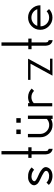

<svg xmlns="http://www.w3.org/2000/svg" viewBox="890 -1604 715 2534"><g transform="rotate(-90 1247.0 -337.5)"><path d="M296 -51Q275 -17 231 -6.5Q187 4 143 -8.5Q99 -21 73 -50Q89 -65 104 -81Q129 -56 163 -49Q197 -42 224 -51Q251 -60 257 -77Q265 -98 233.5 -118Q202 -138 154.5 -159.5Q107 -181 91 -197Q63 -228 69.5 -255.5Q76 -283 104 -302.5Q132 -322 166 -324Q255 -329 304 -276L272 -244Q250 -266 218.5 -274.5Q187 -283 159.5 -276Q132 -269 123 -249Q116 -234 139 -218.5Q162 -203 195.5 -189.5Q229 -176 260 -155.5Q291 -135 303.5 -111Q316 -87 296 -51Z M476 -675H520V-321H570V-278H520V-89Q522 -68 527 -63Q532 -58 550 -50V0Q522 -3 501 -23.5Q480 -44 476 -89V-278H430V-321H476Z M988 0H944V-22Q908 -1 864 -1Q798 -1 750 -48Q702 -95 702 -161V-163V-326H746V-163V-161Q748 -113 782 -79Q816 -45 864 -45Q910 -45 944 -77V-326H988ZM744 -479H804V-421H744ZM894 -479H954V-421H894Z M1110 -324H1152V-303Q1189 -324 1231 -324Q1298 -324 1345 -276L1314 -245Q1280 -280 1231 -280Q1186 -280 1152 -249V-5H1110Z M1459 -324H1739L1581 -34H1739V-2H1563H1515L1673 -292H1459Z M1910 -675H1954V-321H2004V-278H1954V-89Q1956 -68 1961 -63Q1966 -58 1984 -50V0Q1956 -3 1935 -23.5Q1914 -44 1910 -89V-278H1864V-321H1910Z M2444 -161Q2240 -161 2166 -160Q2166 -113 2200 -79.5Q2234 -46 2282 -46Q2330 -46 2364 -79L2394 -47Q2348 -2 2282 -2Q2216 -2 2168 -49Q2120 -96 2120 -163Q2120 -230 2168 -277Q2216 -324 2283 -324Q2350 -324 2397 -276Q2444 -228 2444 -161ZM2172 -202H2392Q2380 -237 2350 -258.5Q2320 -280 2282 -280Q2244 -280 2214 -258.5Q2184 -237 2172 -202Z"/></g></svg>

Font: HiLo-Deco
Style: Deco
Weight: 500
Version: Version 001.000